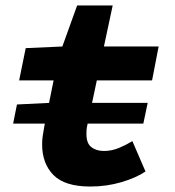

<svg xmlns="http://www.w3.org/2000/svg" viewBox="-20 -670 640 702"><path d="M28 -218 42 -288 164 -294H520L504 -218ZM310 12Q217 12 175.5 -30Q134 -72 134 -142Q134 -157 136 -172Q138 -187 142 -208L176 -376H50L74 -494L208 -500L262 -650H392L360 -500H560L536 -376H334L300 -216Q297 -203 296.5 -195.5Q296 -188 296 -180Q296 -146 314 -132Q332 -118 360 -118Q389 -118 416 -129.5Q443 -141 464 -154L512 -43Q478 -20 424 -4Q370 12 310 12Z"/></svg>

Font: Source Code Pro ExtraLight Black
Style: Italic
Weight: 900
Italic angle: -11°
Monospace: yes
Version: Version 1.016;hotconv 1.0.116;makeotfexe 2.5.65601